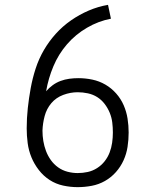

<svg xmlns="http://www.w3.org/2000/svg" viewBox="-20 -763 640 791"><path d="M300 8Q270 8 240 1.5Q210 -5 184.5 -21.5Q159 -38 140 -62.5Q121 -87 109.5 -115Q98 -143 94 -173.5Q90 -204 90 -234Q90 -276 94.5 -317.5Q99 -359 106.5 -400Q114 -441 127 -481Q140 -521 161 -557Q182 -593 210 -624Q238 -655 272.5 -679Q307 -703 345.5 -719.5Q384 -736 425 -743L437 -686Q385 -676 338 -648.5Q291 -621 256 -580.5Q221 -540 200 -490Q179 -440 170 -387Q182 -401 197 -412Q212 -423 229.5 -429.5Q247 -436 265.5 -438.5Q284 -441 303 -441Q332 -441 360.5 -435Q389 -429 414 -414.5Q439 -400 458.5 -378Q478 -356 489.5 -329.5Q501 -303 505.5 -274.5Q510 -246 510 -217Q510 -187 505.5 -158Q501 -129 489 -102.5Q477 -76 457.5 -54Q438 -32 412.5 -17.5Q387 -3 358 2.5Q329 8 300 8ZM300 -50Q321 -50 341.5 -54.5Q362 -59 380 -70.5Q398 -82 411 -98.5Q424 -115 431.5 -134.5Q439 -154 442 -175Q445 -196 445 -217Q445 -238 442.5 -258.5Q440 -279 432 -298.5Q424 -318 411 -335Q398 -352 380.5 -363Q363 -374 342 -378.5Q321 -383 300 -383Q270 -383 240.5 -372Q211 -361 191.5 -338Q172 -315 164 -285Q156 -255 155 -225Q155 -203 158.5 -182Q162 -161 169.5 -141Q177 -121 189.5 -103.5Q202 -86 219.5 -73.5Q237 -61 258 -55.5Q279 -50 300 -50Z"/></svg>

Font: Iosevka Curly Slab LtEx
Style: Regular
Weight: 300
Width: 7
Monospace: yes
Designer: Belleve Invis
Foundry: Belleve Invis
Version: Version 11.1.0; ttfautohint (v1.8.3)